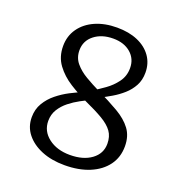

<svg xmlns="http://www.w3.org/2000/svg" viewBox="-134 -851 909 972"><g transform="rotate(20 320.5 -365.0)"><path d="M350 -407Q419 -374 469.5 -344.5Q520 -315 547.5 -278Q575 -241 575 -186Q575 -127 543 -83.5Q511 -40 453.5 -16Q396 8 319 8Q249 8 195.5 -14Q142 -36 111.5 -74.5Q81 -113 81 -164Q81 -207 101 -240.5Q121 -274 152 -299Q183 -324 217.5 -342Q252 -360 281 -371L335 -349Q311 -338 282 -322.5Q253 -307 226.5 -286Q200 -265 183 -237.5Q166 -210 166 -175Q166 -120 211.5 -85Q257 -50 327 -50Q399 -50 443 -82.5Q487 -115 487 -168Q487 -207 468 -233.5Q449 -260 410 -283Q371 -306 311 -333Q264 -355 216.5 -385Q169 -415 138 -457Q107 -499 107 -557Q107 -611 136 -652Q165 -693 216 -715.5Q267 -738 333 -738Q397 -738 444.5 -717.5Q492 -697 518.5 -659.5Q545 -622 545 -572Q545 -532 528.5 -501.5Q512 -471 485.5 -447.5Q459 -424 429 -406.5Q399 -389 372 -375L325 -397Q351 -413 383.5 -436Q416 -459 440 -491.5Q464 -524 464 -567Q464 -617 428 -648Q392 -679 334 -679Q272 -679 232 -647.5Q192 -616 192 -565Q192 -525 216 -496.5Q240 -468 276.5 -446.5Q313 -425 350 -407Z"/></g></svg>

Font: Hahmlet
Style: Regular
Weight: 400
Designer: Minjoo Ham & Mark Frömberg
Foundry: hypertype
Version: Version 1.001; ttfautohint (v1.8.3)